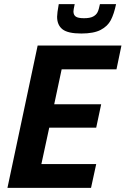

<svg xmlns="http://www.w3.org/2000/svg" viewBox="-20 -908 607 928"><path d="M16 0 162 -688H567L543 -573H278L242 -404H469L445 -291H218L180 -115H445L420 0ZM256 -827Q256 -844 264 -888H341Q335 -860 335 -853Q335 -836 346 -828Q357 -820 386 -820Q415 -820 430 -828Q445 -836 451.5 -849Q458 -862 463 -888H541Q531 -840 515.5 -810.5Q500 -781 466.5 -763.5Q433 -746 373 -746Q308 -746 282 -766.5Q256 -787 256 -827Z"/></svg>

Font: Saira Semi Condensed SemiBold
Style: Italic
Weight: 600
Width: 4
Italic angle: -12°
Designer: Hector Gatti with collaboration of the Omnibus-Type team
Foundry: Omnibus-Type
Version: Version 1.001; ttfautohint (v1.8)